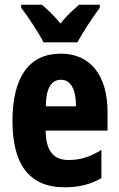

<svg xmlns="http://www.w3.org/2000/svg" viewBox="-20 -786 505 816"><path d="M165 -606H309C330 -646 375 -714 404 -753V-766H316C294 -746 265 -722 237 -686C210 -720 179 -748 158 -766H70V-753C98 -717 147 -643 165 -606ZM238 -558C103 -558 33 -457 33 -272C33 -94 99 10 255 10C314 10 365 -2 411 -29V-149C361 -118 320 -106 271 -106C207 -106 175 -145 174 -231H437V-310C437 -465 365 -558 238 -558ZM239 -447C280 -447 303 -408 303 -334H175C175 -417 202 -447 239 -447Z"/></svg>

Font: Noto Sans Sinhala UI ExtraCondensed ExtraBold
Style: Regular
Weight: 800
Width: 2
Designer: Jelle Bosma - Monotype Design Team
Foundry: Monotype Imaging Inc.
Version: Version 2.006